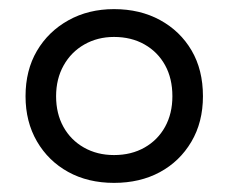

<svg xmlns="http://www.w3.org/2000/svg" viewBox="-20 -729 501 421"><path d="M230 -328Q173 -328 129.5 -352Q86 -376 61 -419Q36 -462 36 -518Q36 -575 61 -617.5Q86 -660 130 -684.5Q174 -709 230 -709Q287 -709 331 -685Q375 -661 400 -618.5Q425 -576 425 -518Q425 -461 399.5 -418Q374 -375 330.5 -351.5Q287 -328 230 -328ZM230 -389Q268 -389 297 -405.5Q326 -422 342 -451Q358 -480 358 -518Q358 -557 342 -586Q326 -615 297 -631.5Q268 -648 230 -648Q194 -648 165 -631.5Q136 -615 119.5 -585.5Q103 -556 103 -518Q103 -480 119 -451Q135 -422 164 -405.5Q193 -389 230 -389Z"/></svg>

Font: REM
Style: Regular
Weight: 400
Designer: Octavio Pardo
Foundry: Ashler Design
Version: Version 1.005;gftools[0.9.28]